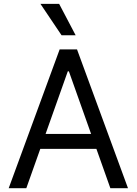

<svg xmlns="http://www.w3.org/2000/svg" viewBox="-20 -986 716 1006"><path d="M117.9 0 191.1 -206H485.1L558.2 0H650.6L383.5 -727.3H292.6L25.6 0ZM191.8 -965.9 302.6 -801.1H376.4L289.8 -965.9ZM218.8 -284.1 335.2 -612.2H340.9L457.4 -284.1Z"/></svg>

Font: Magic Ui Pro
Style: Regular
Weight: 400
Designer: Stefan Endress, Andreas Faust
Version: Version 1.000;FEAKit 1.0